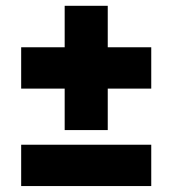

<svg xmlns="http://www.w3.org/2000/svg" viewBox="-20 -642 594 662"><path d="M203 -193.5V-336.5H53V-479H203V-622H351.5V-479H501.5V-336.5H351.5V-193.5ZM53 -0.5V-143H501.5V-0.5Z"/></svg>

Font: Encode Sans ExtraBold
Style: Regular
Weight: 800
Designer: Multiple Designers
Foundry: Impallari Type
Version: Version 2.000